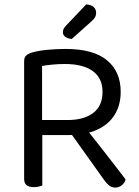

<svg xmlns="http://www.w3.org/2000/svg" viewBox="-20 -840 629 867"><path d="M170 -298H285Q359 -298 401 -330Q443 -362 443 -425Q443 -487 399 -519Q355 -551 273 -551Q246 -551 218.5 -548.5Q191 -546 170 -542ZM285 -230H89V-564Q89 -580 97.5 -588.5Q106 -597 122 -602Q151 -611 193.5 -615Q236 -619 276 -619Q401 -619 463 -568Q525 -517 525 -425Q525 -366 498 -322Q471 -278 418 -254Q365 -230 285 -230ZM287 -256 347 -286Q375 -251 405 -213Q435 -175 463 -139Q491 -103 513 -74.5Q535 -46 547 -30Q543 -13 529.5 -3Q516 7 502 7Q485 7 474 -1.5Q463 -10 451 -26ZM89 -252H171V-2Q165 0 155 2.5Q145 5 133 5Q111 5 100 -4Q89 -13 89 -32ZM278 -724 369 -820Q391 -819 402.5 -808.5Q414 -798 414 -784Q414 -770 408.5 -761Q403 -752 389 -740L304 -664Q285 -666 274.5 -674Q264 -682 264 -694Q264 -704 268 -711Q272 -718 278 -724Z"/></svg>

Font: Baloo Paaji 2
Style: Regular
Weight: 400
Designer: Shuchita Grover, Noopur Datye and Ek Type
Foundry: Ek Type
Version: Version 1.700